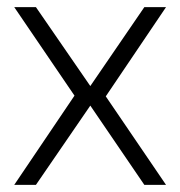

<svg xmlns="http://www.w3.org/2000/svg" viewBox="-20 -520 507 540"><path d="M20 -500 189.5 -251 20 0H81L234 -223L386 0H447L277.5 -249L447 -500H386L234 -278L81 -500Z"/></svg>

Font: Overused Grotesk Light
Style: Regular
Weight: 300
Designer: RandomMaerks
Version: Version 0.005